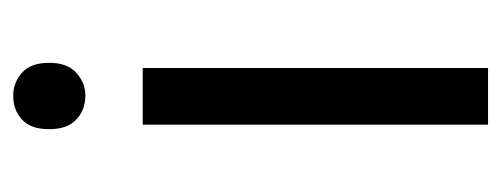

<svg xmlns="http://www.w3.org/2000/svg" viewBox="-260 -518 777 298"><g transform="rotate(-90 129.0 -368.5)"><path d="M173 -536V0H85V-536ZM130 -737Q150 -737 165.5 -723.5Q181 -710 181 -681Q181 -653 165.5 -639Q150 -625 130 -625Q108 -625 93 -639Q78 -653 78 -681Q78 -710 93 -723.5Q108 -737 130 -737Z"/></g></svg>

Font: korean115
Style: Regular
Weight: 400
Designer: Monotype Design Team
Foundry: Monotype Imaging Inc.
Version: Version 2.013